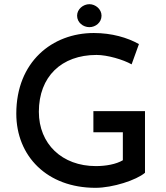

<svg xmlns="http://www.w3.org/2000/svg" viewBox="-20 -891 793 919"><path d="M349 -816C349 -783 378 -761 408 -761C437 -761 466 -783 466 -816C466 -847 437 -871 408 -871C378 -871 349 -847 349 -816ZM674 -64V-359H427V-258H568V-124C536 -105 487 -96 439 -96C277 -96 166 -202 166 -356C166 -524 274 -628 442 -628C494 -628 569 -606 610 -583L645 -680C590 -711 515 -733 429 -733C230 -733 58 -595 58 -347C58 -144 205 8 437 8C520 8 633 -29 674 -64Z"/></svg>

Font: Reem Kufi
Style: Regular
Weight: 400
Designer: Khaled Hosny
Version: Version 0.007